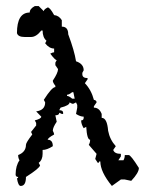

<svg xmlns="http://www.w3.org/2000/svg" viewBox="-20 -596 484 625"><path d="M93.3 -576.2H106L122.6 -559.6Q122.6 -565.4 135.3 -571.8Q142.6 -571.8 156.2 -546.9Q171.9 -545.4 181.2 -530.3V-509.3Q202.1 -509.3 202.1 -484.4Q222.2 -430.7 227.5 -396.5Q252.4 -388.2 252.4 -367.2L248 -358.9V-354.5Q248 -341.8 265.1 -341.8V-337.9L256.3 -325.2Q277.3 -303.2 285.6 -271Q294.4 -269.5 294.4 -262.7L285.6 -250V-245.6Q303.2 -245.6 311 -225.1V-212.4Q328.6 -212.4 332 -170.4Q337.4 -141.6 356.9 -120.1L348.6 -107.9Q352.5 -95.2 373.5 -95.2V-86.9L365.2 -74.2H381.8Q386.2 -81.5 386.2 -91.3H398.9Q405.8 -91.3 432.1 -49.3Q432.1 -33.7 407.2 -7.3L386.2 -11.7H373.5L344.2 9.3Q306.6 -36.6 306.6 -70.3H302.7Q302.7 -65.9 298.3 -65.9L290 -78.6L294.4 -95.2L269 -124.5Q273.4 -131.8 273.4 -141.1Q263.2 -141.1 260.7 -183.1L252.4 -178.7Q244.1 -192.4 244.1 -204.1Q252.4 -204.1 252.4 -212.4V-216.3Q241.2 -216.3 227.5 -225.1L231.4 -245.6V-254.4L227.5 -262.7L218.8 -258.3H214.8L206.5 -262.7Q206.5 -252.9 177.2 -245.6L172.9 -237.3Q185.5 -237.3 185.5 -229V-225.1H181.2L172.9 -229Q172.9 -220.7 160.2 -220.7L164.6 -199.7Q151.9 -181.2 151.9 -170.4Q156.2 -162.6 156.2 -158.2Q135.7 -147 135.3 -141.1Q151.9 -141.1 151.9 -120.1Q132.8 -107.9 118.7 -107.9V-95.2Q118.7 -75.7 106 -65.9L110.4 -57.6Q108.4 -47.9 64.5 -20Q64.5 9.3 47.4 9.3Q39.1 9.3 35.2 -15.6Q39.1 -15.6 39.1 -20Q30.8 -20 30.8 -28.3Q31.2 -57.1 43.5 -74.2Q39.1 -81.5 39.1 -91.3Q64.5 -101.1 64.5 -124.5Q64.5 -131.8 85 -158.2L81.1 -166.5L97.7 -187.5V-195.8L93.3 -204.1Q114.3 -209.5 114.3 -216.3L97.7 -233.4Q127 -237.3 127 -262.7L122.6 -271Q148.9 -312.5 160.2 -312.5V-316.9Q151.9 -327.1 151.9 -333.5Q168.9 -358.9 168.9 -371.1L160.2 -383.8V-392.1L164.6 -400.4Q159.2 -400.4 143.6 -421.4Q151.9 -425.8 156.2 -425.8V-438Q140.1 -438 127 -455.1L131.3 -463.4Q118.7 -474.1 118.7 -496.6H114.3Q98.1 -475.6 81.1 -475.6H60.1Q38.6 -475.6 35.2 -488.3Q35.2 -555.2 76.7 -555.2Q76.7 -567.4 93.3 -576.2ZM198.2 -287.6V-283.7Q204.6 -283.7 214.8 -274.9H223.1L218.8 -295.9H214.8Q204.6 -287.6 198.2 -287.6Z"/></svg>

Font: Truetypewriter PolyglOTT
Style: Regular
Weight: 400
Designer: Sergey Beatoff a.k.a. Sam_T
Version: Version 3.76